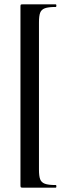

<svg xmlns="http://www.w3.org/2000/svg" viewBox="-20 -745 314 882"><path d="M74 -715Q74 -722 75.5 -723.5Q77 -725 83 -725H236Q239 -725 239 -719Q239 -713 236 -713Q202 -713 186 -707Q170 -701 164.5 -686.5Q159 -672 159 -642V34Q159 64 164.5 78.5Q170 93 186 99Q202 105 236 105Q239 105 239 111Q239 117 236 117H83Q77 117 75.5 115Q74 113 74 106Z"/></svg>

Font: Cormorant Garamond SemiBold
Style: Regular
Weight: 600
Designer: Christian Thalmann (Catharsis Fonts)
Version: Version 3.000